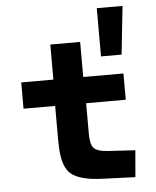

<svg xmlns="http://www.w3.org/2000/svg" viewBox="-55 -836 724 889"><g transform="rotate(-5 307.0 -391.5)"><path d="M428.2 -564.9V-789.1H547.9L523.9 -564.9ZM196.8 -198.2V-355H49.8V-477.1H199.2V-640.1H337.9V-477.1H524.9V-355H340.8V-212.9Q340.8 -164.1 356.7 -146.5Q372.6 -128.9 419.9 -126L548.8 -118.2L538.1 5.9L384.8 0Q336.9 -2 305.4 -9.3Q273.9 -16.6 252 -29.8Q230 -43 218.3 -66.4Q206.5 -89.8 201.7 -120.6Q196.8 -151.4 196.8 -198.2Z"/></g></svg>

Font: IntelOne Mono Bold
Style: Regular
Weight: 700
Designer: Fred Shallcrass
Foundry: Frere-Jones Type LLC
Version: Version 1.200;hotconv 1.1.0;makeotfexe 2.6.0;FJTRelease1.2